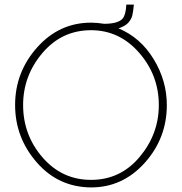

<svg xmlns="http://www.w3.org/2000/svg" viewBox="-20 -814 795 839"><path d="M498 -690Q594 -650 651.5 -555.5Q709 -461 709 -355Q709 -210 612.5 -102.5Q516 5 378 5Q235 4 140.5 -104.5Q46 -213 46 -355Q46 -499 142.5 -607Q239 -715 378 -715Q405 -715 435 -710Q496 -710 516 -733Q530 -750 532 -794H565Q562 -762 558 -746Q554 -730 540 -714Q527 -700 498 -690ZM378 -28Q506 -28 590 -128Q674 -228 674 -355Q674 -485 588 -583.5Q502 -682 378 -682Q250 -682 165.5 -582.5Q81 -483 81 -355Q81 -224 166 -126Q251 -28 378 -28Z"/></svg>

Font: Raleway-v4020 ExtraLight
Style: Regular
Weight: 275
Designer: Matt McInerney, Pablo Impallari, Rodrigo Fuenzalida
Foundry: Matt McInerney, Pablo Impallari, Rodrigo Fuenzalida
Version: Version 4.020;PS 004.020;hotconv 1.0.88;makeotf.lib2.5.64775